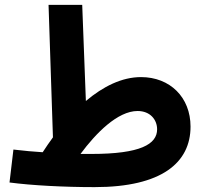

<svg xmlns="http://www.w3.org/2000/svg" viewBox="-20 -754 839 787"><path d="M368 13C644 13 761 -88 761 -235C761 -355 677 -438 558 -438C480 -438 403 -400 332 -340L317 -734H179L197 -191C182 -171 169 -151 155 -130C118 -132 79 -136 35 -141L19 -6C110 6 241 13 368 13ZM544 -299C596 -299 624 -263 624 -224C624 -163 556 -123 355 -123C339 -123 324 -123 310 -123C373 -208 462 -299 544 -299Z"/></svg>

Font: Noto Sans Arabic UI SmCn
Style: Bold
Weight: 700
Width: 4
Designer: Monotype Design Team, Nadine Chahine and Nizar Qandah
Foundry: Monotype Imaging Inc.
Version: Version 2.010